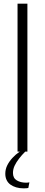

<svg xmlns="http://www.w3.org/2000/svg" viewBox="-20 -830 246 1051"><path d="M76 0V-810H130V0ZM109 201Q87 201 68.5 195.5Q50 190 36.5 180Q23 170 16 155Q9 140 9 121Q9 97 19.5 75.5Q30 54 48 34.5Q66 15 88 0H118Q99 19 84 38.5Q69 58 60 77Q51 96 51 117Q51 145 72 157.5Q93 170 123 170Q128 170 132.5 169.5Q137 169 141 168L135 199Q131 200 124 200.5Q117 201 109 201Z"/></svg>

Font: Oswald ExtraLight
Style: Regular
Weight: 250
Designer: Vernon Adams
Foundry: Vernon Adams
Version: Version 4.103;gftools[0.9.33.dev8+g029e19f]